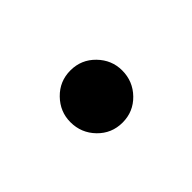

<svg xmlns="http://www.w3.org/2000/svg" viewBox="-35 -492 325 325"><g transform="rotate(45 128.0 -329.0)"><path d="M128 -267Q103 -267 84.5 -285Q66 -303 66 -329Q66 -355 84.5 -373Q103 -391 128 -391Q154 -391 172.5 -373Q191 -355 191 -329Q191 -303 172.5 -285Q154 -267 128 -267Z"/></g></svg>

Font: Figtree Light Medium
Style: Regular
Weight: 500
Version: Version 2.001;gftools[0.9.30]